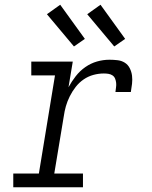

<svg xmlns="http://www.w3.org/2000/svg" viewBox="-20 -790 640 810"><path d="M36 0V-58H144L212 -472H112V-530H287L269 -422Q282 -446 299.5 -468.5Q317 -491 340 -507Q363 -523 389 -530.5Q415 -538 442 -538Q459 -538 476 -536Q493 -534 506.5 -525.5Q520 -517 527.5 -502Q535 -487 537 -470.5Q539 -454 537 -436.5Q535 -419 532 -402H467Q468 -412 469.5 -421.5Q471 -431 470 -440.5Q469 -450 465.5 -458.5Q462 -467 454.5 -472Q447 -477 437.5 -478.5Q428 -480 418 -480Q396 -480 374 -474Q352 -468 333 -455Q314 -442 299.5 -423.5Q285 -405 274.5 -384Q264 -363 258 -342Q252 -321 249 -299L209 -58H330V0ZM462 -594 348 -730 404 -770 508 -626ZM292 -594 178 -730 234 -770 338 -626Z"/></svg>

Font: Iosevka Slab LtExObl
Style: Regular
Weight: 300
Width: 7
Italic angle: -9°
Monospace: yes
Designer: Belleve Invis
Foundry: Belleve Invis
Version: Version 11.1.0; ttfautohint (v1.8.3)